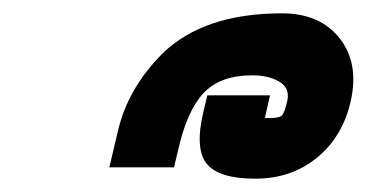

<svg xmlns="http://www.w3.org/2000/svg" viewBox="-20 -835 550 288"><path d="M358 -722Q310 -722 285 -695Q260 -668 247 -609L241 -584H144L157 -639Q172 -703 224 -755Q286 -815 403 -815Q460 -815 489.5 -777.5Q519 -740 506 -683Q494 -630 455.5 -598.5Q417 -567 363 -567Q308 -567 290 -589.5Q272 -612 285 -667L291 -692H385L378 -661Q378 -658 376 -658H386Q400 -658 403.5 -662.5Q407 -667 411 -684Q415 -703 399 -712.5Q383 -722 358 -722Z"/></svg>

Font: Miedinger
Style: Bold-Italic
Weight: 700
Italic angle: -13°
Version: Version 001.000